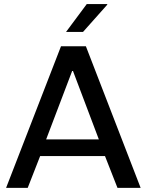

<svg xmlns="http://www.w3.org/2000/svg" viewBox="-20 -910 711 930"><path d="M9.5 0 275.5 -686H396L661.2 0H549L488.5 -154.2H174.5L114.2 0ZM203.5 -234.8H458.8L333.5 -566.2H329.5ZM299.8 -755.2 400.2 -890.2H499.5V-887.2L382 -755.2Z"/></svg>

Font: Chivo Medium
Style: Regular
Weight: 500
Designer: Hector Gatti
Foundry: Omnibus-Type
Version: Version 2.002